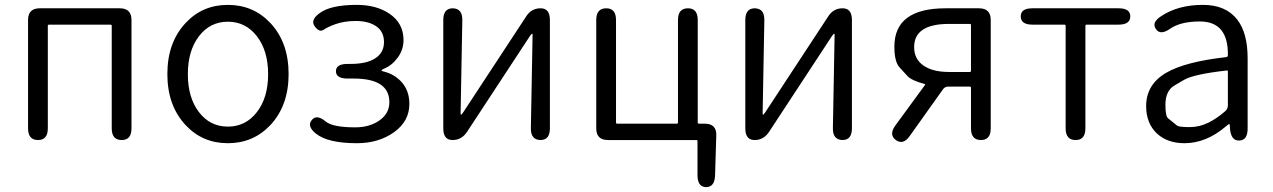

<svg xmlns="http://www.w3.org/2000/svg" viewBox="-20 -574 5217 787"><path d="M136 0Q95 0 95 -48V-492Q95 -540 143 -540H471Q519 -540 519 -492V-48Q519 0 479 0Q438 0 438 -48V-468Q438 -473 433 -473H181Q176 -473 176 -468V-48Q176 0 136 0Z M741 -61Q666 -141 666 -270.5Q666 -400 741 -480Q810 -554 914 -554Q1018 -554 1088 -480Q1163 -400 1163 -270.5Q1163 -141 1088 -61Q1018 13 914 13Q810 13 741 -61ZM795.5 -114.5Q841 -55 914 -55Q987 -55 1033 -114.5Q1079 -174 1079 -270Q1079 -366 1033 -425.5Q987 -485 914 -485Q841 -485 795.5 -425.5Q750 -366 750 -270Q750 -174 795.5 -114.5Z M1443 13Q1323 13 1274 -27Q1237 -58 1258 -82Q1278 -107 1315 -76Q1344 -52 1436 -52Q1495 -52 1535.5 -80.5Q1576 -109 1576 -155Q1576 -252 1430 -252H1405Q1357 -252 1357 -282Q1357 -312 1405 -312H1417Q1484 -312 1519 -335.5Q1554 -359 1554 -401.5Q1554 -444 1522.5 -466Q1491 -488 1438 -488Q1392 -488 1355 -475Q1324 -464 1306.5 -452Q1289 -440 1270 -466Q1251 -492 1290 -520Q1335 -554 1442 -554Q1523 -554 1576 -518Q1634 -479 1634 -410Q1634 -370 1610 -337.5Q1586 -305 1553 -292Q1544 -288 1544 -285.5Q1544 -283 1552 -281Q1595 -271 1625 -239Q1658 -203 1658 -148Q1658 -77 1595 -32Q1532 13 1443 13Z M1835 0Q1797 0 1797 -48V-492Q1797 -540 1836 -540Q1876 -539 1875 -491L1868 -109Q1868 -104 1870 -104Q1872 -104 1879 -114L2137 -507Q2158 -540 2196 -540Q2234 -540 2234 -492V-48Q2234 0 2195 0Q2155 -1 2156 -49L2163 -431Q2163 -436 2161 -436Q2159 -436 2152 -426L1894 -33Q1872 0 1835 0Z M2874 193Q2839 192 2839 144V5Q2839 0 2834 0H2472Q2424 0 2424 -48V-492Q2424 -540 2465 -540Q2505 -540 2505 -492V-72Q2505 -67 2510 -67H2754Q2759 -67 2759 -72V-492Q2759 -540 2800 -540Q2840 -540 2840 -492V-72Q2840 -67 2845 -67H2869Q2918 -67 2916 -18L2911 146Q2909 193 2874 193Z M3073 0Q3035 0 3035 -48V-492Q3035 -540 3074 -540Q3114 -539 3113 -491L3106 -109Q3106 -104 3108 -104Q3110 -104 3117 -114L3375 -507Q3396 -540 3434 -540Q3472 -540 3472 -492V-48Q3472 0 3433 0Q3393 -1 3394 -49L3401 -431Q3401 -436 3399 -436Q3397 -436 3390 -426L3132 -33Q3110 0 3073 0Z M3652 0Q3622 -22 3651 -61L3771 -225Q3774 -229 3769 -230Q3716 -244 3699 -263Q3683 -281 3667 -298Q3646 -321 3646 -383Q3646 -540 3856 -540H3993Q4041 -540 4041 -492V-48Q4041 0 4001 0Q3960 0 3960 -48V-214Q3960 -219 3955 -219H3866Q3854 -219 3846 -209L3710 -18Q3683 22 3652 0ZM3870 -279H3955Q3960 -279 3960 -284V-471Q3960 -476 3955 -476H3870Q3727 -476 3727 -381Q3727 -332 3765 -305.5Q3803 -279 3870 -279Z M4389 0Q4348 0 4348 -48V-468Q4348 -473 4343 -473H4212Q4164 -473 4164 -507Q4164 -540 4212 -540H4565Q4613 -540 4613 -507Q4613 -473 4565 -473H4434Q4429 -473 4429 -468V-48Q4429 0 4389 0Z M4835 13Q4766 13 4723 -26Q4678 -68 4678 -139Q4678 -227 4759 -275Q4837 -321 5007 -340Q5013 -341 5013 -348Q5015 -486 4898 -486Q4819 -486 4776 -456Q4736 -428 4718 -455Q4699 -482 4740 -508Q4809 -554 4911 -554Q5005 -554 5052 -493Q5094 -438 5094 -335V-47Q5094 0 5061 2Q5027 4 5022 -43L5021 -60Q5020 -66 5018.5 -66Q5017 -66 5005 -56Q4924 13 4835 13ZM4857 -53Q4897 -53 4935 -72Q4970 -90 5003 -119Q5013 -128 5013 -142V-281Q5013 -286 5008 -285Q4874 -270 4834 -247Q4813 -235 4793 -223Q4757 -201 4757 -144Q4757 -98 4768 -89Q4786 -74 4805 -59Q4813 -53 4857 -53Z"/></svg>

Font: Resource Han Rounded KR Normal
Style: Regular
Weight: 350
Designer: Cyano Hao (round all glyphs); Ryoko NISHIZUKA 西塚涼子 (kana, bopomofo & ideographs); Paul D. Hunt (Latin, Greek & Cyrillic)
Foundry: Cyano Hao
Version: 0.990